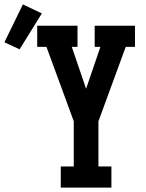

<svg xmlns="http://www.w3.org/2000/svg" viewBox="-141 -852 661 872"><path d="M135 0V-96H194V-301L178 -345L70 -639H28V-735H211V-639H185L250 -449L315 -639H289V-735H472V-639H430L306 -301V-96H365V0ZM-52 -628 -121 -660 -37 -832 49 -791Z"/></svg>

Font: Iosevka Slab
Style: Bold
Weight: 700
Monospace: yes
Designer: Belleve Invis
Foundry: Belleve Invis
Version: Version 11.1.1; ttfautohint (v1.8.3)